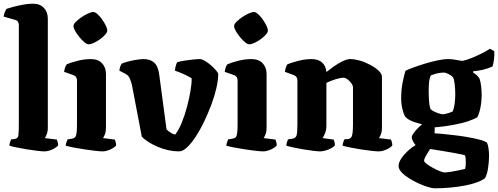

<svg xmlns="http://www.w3.org/2000/svg" viewBox="-25 -820 2698 1040"><path d="M216 0Q204 0 178 -3Q152 -6 121 -11Q90 -16 64 -21.5Q38 -27 26 -31Q26 -39 29 -48.5Q32 -58 35 -65L55 -67Q72 -70 74.5 -86Q77 -102 77 -147V-685Q77 -693 73 -701Q69 -709 58 -712L-5 -730Q-3 -746 2 -756.5Q7 -767 10 -772Q21 -776 45.5 -782.5Q70 -789 99 -794.5Q128 -800 153 -800Q191 -800 212.5 -777.5Q234 -755 234 -719V-128Q234 -107 228 -92.5Q222 -78 218 -72L283 -64Q285 -59 287.5 -49.5Q290 -40 290 -32Q284 -25 271 -17Q258 -9 243 -4.5Q228 0 216 0Z M530 0Q519 0 491.5 -3Q464 -6 431.5 -11Q399 -16 371 -21.5Q343 -27 331 -31Q331 -38 334.5 -48Q338 -58 341 -65L366 -69Q376 -71 381.5 -76.5Q387 -82 389.5 -98Q392 -114 392 -147V-385Q392 -395 387 -402.5Q382 -410 373 -413L322 -431Q324 -443 327 -453.5Q330 -464 337 -472Q355 -480 393 -490Q431 -500 467 -500Q506 -500 527.5 -477.5Q549 -455 549 -419V-128Q549 -107 543 -92Q537 -77 533 -72L597 -64Q599 -59 601.5 -50.5Q604 -42 604 -32Q599 -25 585.5 -17Q572 -9 557.5 -4.5Q543 0 530 0ZM455 -580Q446 -580 432.5 -591Q419 -602 405.5 -618.5Q392 -635 382.5 -651.5Q373 -668 373 -679Q373 -689 385.5 -701.5Q398 -714 416 -726.5Q434 -739 452 -747Q470 -755 480 -755Q490 -755 503 -743.5Q516 -732 528 -715Q540 -698 548 -681.5Q556 -665 556 -654Q556 -645 545 -632.5Q534 -620 517.5 -608Q501 -596 484 -588Q467 -580 455 -580Z M945 0Q916 0 886.5 -6.5Q857 -13 830 -24.5Q803 -36 780.5 -50Q758 -64 743 -80L690 -358Q686 -376 678.5 -394Q671 -412 653 -421L622 -437Q622 -448 626 -458.5Q630 -469 634 -475Q644 -480 666 -486Q688 -492 712.5 -496Q737 -500 753 -500Q788 -500 810 -481Q832 -462 838 -412L877 -119Q882 -114 889 -108.5Q896 -103 905 -98Q914 -93 924 -91Q943 -115 959.5 -155.5Q976 -196 988 -241.5Q1000 -287 1007 -328.5Q1014 -370 1013 -396Q1004 -402 992 -408Q980 -414 967 -420Q954 -426 942.5 -430Q931 -434 923 -437Q923 -450 927 -463.5Q931 -477 935 -483Q951 -488 974 -491.5Q997 -495 1020.5 -497.5Q1044 -500 1058 -500Q1068 -500 1084.5 -490.5Q1101 -481 1117.5 -466.5Q1134 -452 1145.5 -438.5Q1157 -425 1157 -418Q1157 -386 1147 -342.5Q1137 -299 1119.5 -252.5Q1102 -206 1080.5 -161Q1059 -116 1035 -79.5Q1011 -43 988 -21.5Q965 0 945 0Z M1400 0Q1389 0 1361.5 -3Q1334 -6 1301.5 -11Q1269 -16 1241 -21.5Q1213 -27 1201 -31Q1201 -38 1204.5 -48Q1208 -58 1211 -65L1236 -69Q1246 -71 1251.5 -76.5Q1257 -82 1259.5 -98Q1262 -114 1262 -147V-385Q1262 -395 1257 -402.5Q1252 -410 1243 -413L1192 -431Q1194 -443 1197 -453.5Q1200 -464 1207 -472Q1225 -480 1263 -490Q1301 -500 1337 -500Q1376 -500 1397.5 -477.5Q1419 -455 1419 -419V-128Q1419 -107 1413 -92Q1407 -77 1403 -72L1467 -64Q1469 -59 1471.5 -50.5Q1474 -42 1474 -32Q1469 -25 1455.5 -17Q1442 -9 1427.5 -4.5Q1413 0 1400 0ZM1325 -580Q1316 -580 1302.5 -591Q1289 -602 1275.5 -618.5Q1262 -635 1252.5 -651.5Q1243 -668 1243 -679Q1243 -689 1255.5 -701.5Q1268 -714 1286 -726.5Q1304 -739 1322 -747Q1340 -755 1350 -755Q1360 -755 1373 -743.5Q1386 -732 1398 -715Q1410 -698 1418 -681.5Q1426 -665 1426 -654Q1426 -645 1415 -632.5Q1404 -620 1387.5 -608Q1371 -596 1354 -588Q1337 -580 1325 -580Z M1709 0Q1698 0 1672.5 -3Q1647 -6 1617.5 -11Q1588 -16 1563 -21.5Q1538 -27 1526 -31Q1526 -39 1529 -48.5Q1532 -58 1535 -65L1560 -69Q1577 -72 1581.5 -87Q1586 -102 1586 -147V-385Q1586 -394 1581.5 -401.5Q1577 -409 1567 -413L1518 -431Q1520 -443 1523 -453.5Q1526 -464 1532 -472Q1549 -479 1587.5 -489.5Q1626 -500 1663 -500Q1698 -500 1719 -482Q1740 -464 1743 -430Q1758 -442 1781 -458.5Q1804 -475 1829 -487.5Q1854 -500 1872 -500Q1895 -500 1924.5 -491.5Q1954 -483 1981 -468.5Q2008 -454 2026 -437Q2044 -420 2044 -402V-128Q2044 -107 2038 -92.5Q2032 -78 2028 -72L2093 -64Q2095 -59 2097.5 -50Q2100 -41 2100 -32Q2095 -25 2081.5 -17Q2068 -9 2053.5 -4.5Q2039 0 2026 0Q2014 0 1987 -3Q1960 -6 1928 -11Q1896 -16 1869.5 -21.5Q1843 -27 1831 -31Q1831 -39 1834 -48.5Q1837 -58 1840 -65L1860 -67Q1871 -68 1876.5 -75Q1882 -82 1884.5 -98.5Q1887 -115 1887 -147V-348Q1887 -355 1881.5 -364Q1876 -373 1868 -381Q1860 -389 1851.5 -394Q1843 -399 1837 -399Q1829 -399 1816 -396.5Q1803 -394 1789 -389.5Q1775 -385 1762.5 -380Q1750 -375 1743 -371V-139Q1743 -118 1736 -99.5Q1729 -81 1722 -72L1782 -64Q1784 -61 1786.5 -51.5Q1789 -42 1789 -32Q1784 -25 1769 -17Q1754 -9 1737.5 -4.5Q1721 0 1709 0Z M2329 200Q2317 200 2293.5 193Q2270 186 2242.5 173.5Q2215 161 2190.5 145.5Q2166 130 2150 113Q2134 96 2134 79Q2134 61 2148 39.5Q2162 18 2183.5 -2Q2205 -22 2226 -34Q2219 -42 2212 -55Q2205 -68 2205 -76Q2205 -85 2216.5 -100.5Q2228 -116 2243.5 -131Q2259 -146 2270 -155L2330 -141L2329 -98Q2339 -98 2368 -95Q2397 -92 2433.5 -88Q2470 -84 2507 -77.5Q2544 -71 2572.5 -63.5Q2601 -56 2613 -47Q2619 -34 2621.5 -14Q2624 6 2624 22Q2624 57 2618.5 92Q2613 127 2602 145Q2587 157 2559 167.5Q2531 178 2494 185Q2457 192 2414.5 196Q2372 200 2329 200ZM2381 114Q2395 114 2414.5 111Q2434 108 2455.5 103.5Q2477 99 2494 95Q2496 89 2497 81.5Q2498 74 2498 64Q2498 54 2497.5 42Q2497 30 2494 22Q2492 20 2473.5 16Q2455 12 2429 7.5Q2403 3 2376.5 -1.5Q2350 -6 2330 -9Q2310 -12 2305 -13Q2298 -2 2290 10.5Q2282 23 2277 34Q2272 45 2272 50Q2272 57 2286.5 68Q2301 79 2320.5 89.5Q2340 100 2357.5 107Q2375 114 2381 114ZM2329 -130Q2294 -139 2267 -145.5Q2240 -152 2220.5 -158.5Q2201 -165 2189 -172.5Q2177 -180 2170 -188Q2162 -200 2155 -228.5Q2148 -257 2148 -286Q2148 -334 2156 -374Q2164 -414 2171 -436Q2181 -442 2209 -452.5Q2237 -463 2272.5 -474Q2308 -485 2343 -492.5Q2378 -500 2403 -500Q2420 -500 2440.5 -496.5Q2461 -493 2478 -490Q2497 -493 2526 -504.5Q2555 -516 2584 -530.5Q2613 -545 2629 -556L2652 -543Q2654 -523 2651 -499.5Q2648 -476 2643 -460Q2616 -448 2590 -442Q2564 -436 2538 -434V-427Q2544 -423 2554 -415.5Q2564 -408 2572 -395Q2578 -379 2581 -354Q2584 -329 2584 -307Q2584 -271 2577.5 -238Q2571 -205 2561 -186Q2548 -176 2512.5 -164Q2477 -152 2428 -143Q2379 -134 2329 -130ZM2374 -201Q2379 -201 2389.5 -203.5Q2400 -206 2410.5 -209.5Q2421 -213 2427 -216Q2434 -232 2437.5 -257Q2441 -282 2441 -308Q2441 -337 2438 -363Q2435 -389 2430 -399Q2427 -405 2417 -411.5Q2407 -418 2396.5 -422.5Q2386 -427 2379 -427Q2372 -427 2360 -425.5Q2348 -424 2335 -420.5Q2322 -417 2309 -412Q2302 -399 2299.5 -378.5Q2297 -358 2297 -329Q2297 -310 2298 -288.5Q2299 -267 2301.5 -250.5Q2304 -234 2308 -228Q2313 -223 2325.5 -216.5Q2338 -210 2352.5 -205.5Q2367 -201 2374 -201Z"/></svg>

Font: Texturina Medium 12pt ExtraBold
Style: Regular
Weight: 800
Version: Version 1.002